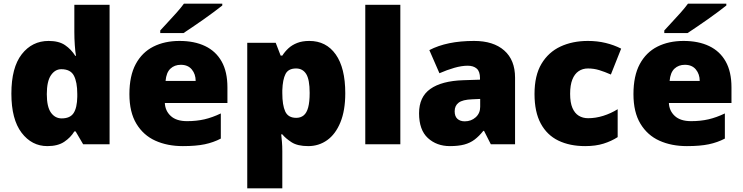

<svg xmlns="http://www.w3.org/2000/svg" viewBox="-20 -786 4047 1046"><path d="M238 10Q153 10 97.5 -63Q42 -136 42 -276Q42 -418 98.5 -490.5Q155 -563 245 -563Q301 -563 334.5 -540Q368 -517 390 -482H394Q390 -503 387.5 -540Q385 -577 385 -612V-760H577V0H433L392 -70H385Q365 -37 330 -13.5Q295 10 238 10ZM316 -141Q362 -141 381 -170Q400 -199 401 -259V-274Q401 -339 382.5 -374Q364 -409 314 -409Q280 -409 257.5 -376Q235 -343 235 -273Q235 -204 257.5 -172.5Q280 -141 316 -141Z M976 10Q892 10 826.5 -19.5Q761 -49 723 -112Q685 -175 685 -273Q685 -373 719.5 -437Q754 -501 815.5 -532Q877 -563 958 -563Q1039 -563 1097.5 -535Q1156 -507 1187.5 -451Q1219 -395 1219 -310V-225H878Q880 -182 910.5 -154Q941 -126 999 -126Q1051 -126 1094 -136Q1137 -146 1183 -168V-31Q1143 -10 1095.5 0Q1048 10 976 10ZM882 -345H1046Q1046 -382 1025 -407.5Q1004 -433 965 -433Q931 -433 908.5 -412Q886 -391 882 -345ZM1191 -756Q1173 -742 1146 -721.5Q1119 -701 1088 -679.5Q1057 -658 1028.5 -638.5Q1000 -619 980 -606H853V-620Q870 -639 894 -664.5Q918 -690 942 -717Q966 -744 982 -766H1191Z M1327 240V-553H1482L1509 -483H1518Q1532 -505 1551.5 -523Q1571 -541 1599 -552Q1627 -563 1665 -563Q1757 -563 1809 -489.5Q1861 -416 1861 -278Q1861 -184 1834.5 -119.5Q1808 -55 1762.5 -22.5Q1717 10 1659 10Q1601 10 1568.5 -11Q1536 -32 1518 -54H1512Q1514 -35 1516 -13Q1518 9 1518 38V240ZM1594 -144Q1618 -144 1634.5 -157.5Q1651 -171 1659 -201Q1667 -231 1667 -280Q1667 -353 1648 -383Q1629 -413 1593 -413Q1551 -413 1535.5 -383Q1520 -353 1518 -294V-279Q1518 -213 1534 -178.5Q1550 -144 1594 -144Z M1970 0V-760H2161V0Z M2431 10Q2359 10 2311 -34Q2263 -78 2263 -169Q2263 -258 2324.5 -301.5Q2386 -345 2503 -349L2595 -352V-360Q2595 -397 2577 -412.5Q2559 -428 2528 -428Q2495 -428 2455 -416.5Q2415 -405 2374 -387L2319 -513Q2367 -538 2427.5 -550.5Q2488 -563 2563 -563Q2668 -563 2727 -511Q2786 -459 2786 -363V0H2654L2617 -73H2613Q2590 -44 2565.5 -25.5Q2541 -7 2509 1.5Q2477 10 2431 10ZM2512 -125Q2547 -125 2571.5 -147Q2596 -169 2596 -204V-247L2552 -245Q2500 -243 2478.5 -226.5Q2457 -210 2457 -180Q2457 -152 2472 -138.5Q2487 -125 2512 -125Z M3168 10Q3084 10 3022 -20Q2960 -50 2926 -113Q2892 -176 2892 -274Q2892 -375 2930 -438.5Q2968 -502 3033.5 -532.5Q3099 -563 3183 -563Q3234 -563 3279.5 -552Q3325 -541 3364 -521L3308 -380Q3274 -395 3244.5 -404Q3215 -413 3183 -413Q3154 -413 3132 -398Q3110 -383 3098 -352.5Q3086 -322 3086 -275Q3086 -227 3098.5 -198Q3111 -169 3133 -155.5Q3155 -142 3184 -142Q3225 -142 3266.5 -155Q3308 -168 3345 -191V-39Q3311 -17 3268 -3.5Q3225 10 3168 10Z M3722 10Q3638 10 3572.5 -19.5Q3507 -49 3469 -112Q3431 -175 3431 -273Q3431 -373 3465.5 -437Q3500 -501 3561.5 -532Q3623 -563 3704 -563Q3785 -563 3843.5 -535Q3902 -507 3933.5 -451Q3965 -395 3965 -310V-225H3624Q3626 -182 3656.5 -154Q3687 -126 3745 -126Q3797 -126 3840 -136Q3883 -146 3929 -168V-31Q3889 -10 3841.5 0Q3794 10 3722 10ZM3628 -345H3792Q3792 -382 3771 -407.5Q3750 -433 3711 -433Q3677 -433 3654.5 -412Q3632 -391 3628 -345ZM3937 -756Q3919 -742 3892 -721.5Q3865 -701 3834 -679.5Q3803 -658 3774.5 -638.5Q3746 -619 3726 -606H3599V-620Q3616 -639 3640 -664.5Q3664 -690 3688 -717Q3712 -744 3728 -766H3937Z"/></svg>

Font: Noto Sans Symbols Black
Style: Regular
Weight: 900
Version: Version 2.002